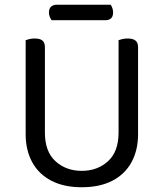

<svg xmlns="http://www.w3.org/2000/svg" viewBox="-20 -775 689 808"><path d="M324 13Q249 13 196 -14.5Q143 -42 115.5 -92.5Q88 -143 88 -210V-292H169V-217Q169 -137 213.5 -96.5Q258 -56 324 -56Q390 -56 434.5 -96.5Q479 -137 479 -217V-292H561V-210Q561 -143 533.5 -92.5Q506 -42 453 -14.5Q400 13 324 13ZM169 -251H88V-606Q93 -608 103.5 -610.5Q114 -613 126 -613Q148 -613 158.5 -604.5Q169 -596 169 -576ZM561 -251H479V-606Q484 -608 494.5 -610.5Q505 -613 517 -613Q539 -613 550 -604.5Q561 -596 561 -576ZM424 -690H197Q193 -696 189.5 -704Q186 -712 186 -722Q186 -739 195 -747Q204 -755 218 -755H446Q450 -749 453 -740.5Q456 -732 456 -723Q456 -706 447.5 -698Q439 -690 424 -690Z"/></svg>

Font: Baloo Bhaina 2
Style: Regular
Weight: 400
Designer: Yesha Goshar, Manish Minz, Shuchita Grover and Ek Type
Foundry: Ek Type
Version: Version 1.700